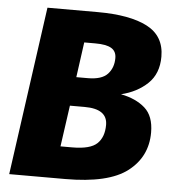

<svg xmlns="http://www.w3.org/2000/svg" viewBox="-51 -742 711 789"><g transform="rotate(5 304.5 -347.5)"><path d="M582 -221Q582 -121 503.5 -60.5Q425 0 247 0H16L113 -695H320Q454 -695 525.5 -657.5Q597 -620 597 -535Q597 -465 554 -424Q511 -383 445 -367Q507 -355 544.5 -322Q582 -289 582 -221ZM409 -513Q409 -541 388 -553.5Q367 -566 322 -566H276L256 -421H303Q361 -421 385 -447Q409 -473 409 -513ZM395 -236Q395 -302 301 -302H240L216 -132H264Q339 -132 367 -159Q395 -186 395 -236Z"/></g></svg>

Font: Trujillo ExtraBold
Style: Italic
Weight: 800
Italic angle: -8°
Designer: Fira Sans original fonts by bBox Type GmbH, Carrois Corporate GbR, & Edenspiekermann AG / Changes by Cristiano Sobral
Foundry: Fira Sans original fonts by bBox Type GmbH, Carrois Corporate GbR, & Edenspiekermann AG / Changes by Cristiano Sobral
Version: Version 4.301;July 28, 2020;FontCreator 13.0.0.2655 64-bit